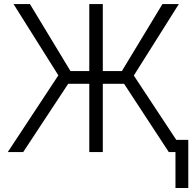

<svg xmlns="http://www.w3.org/2000/svg" viewBox="-20 -747 945 943"><path d="M484.9 -727.1V-397.9H578.6L777.8 -727.1H858.4L637.2 -376L845.7 -60.1H904.8V176.3H841.8V0H809.1L589.4 -335.4H484.9V0H418.5V-335.4H314.9L93.8 0H18.1L266.6 -377L46.4 -727.1H127L326.2 -397.9H418.5V-727.1Z"/></svg>

Font: Interop Light
Style: Regular
Weight: 300
Designer: Rasmus Andersson, Google, Jang Haemin
Foundry: jhaemin
Version: Version 1.007